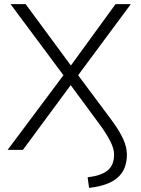

<svg xmlns="http://www.w3.org/2000/svg" viewBox="-20 -725 684 929"><path d="M411 184 404 133Q470 125 501 99.5Q532 74 532 22Q532 -6 513 -43Q494 -80 460 -126L322 -313L91 0H17L287 -361L31 -705H104L323 -408L539 -705H613L358 -361L519 -145Q557 -94 575.5 -53.5Q594 -13 594 23Q594 95 549 134.5Q504 174 411 184Z"/></svg>

Font: Mulish Light
Style: Regular
Weight: 300
Designer: Vernon Adams
Foundry: Vernon Adams
Version: Version 3.603; ttfautohint (v1.8.3)